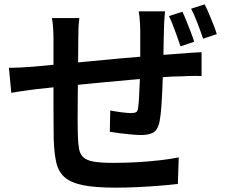

<svg xmlns="http://www.w3.org/2000/svg" viewBox="-20 -817 1040 883"><path d="M739 -765Q738 -757 737 -742Q736 -727 735 -711Q734 -695 734 -682Q733 -650 732.5 -618.5Q732 -587 731.5 -558.5Q731 -530 730 -504Q729 -462 727 -414.5Q725 -367 722 -326Q719 -285 714 -259Q707 -222 687 -209Q667 -196 630 -196Q612 -196 584 -198.5Q556 -201 529 -204.5Q502 -208 485 -211L487 -309Q512 -304 539.5 -300.5Q567 -297 582 -297Q598 -297 605.5 -301Q613 -305 615 -320Q618 -340 619.5 -370Q621 -400 622.5 -435Q624 -470 625 -505Q625 -532 625 -560.5Q625 -589 625 -619Q625 -649 625 -678Q625 -690 624 -706.5Q623 -723 621.5 -739Q620 -755 618 -765ZM345 -734Q342 -712 341 -689Q340 -666 340 -637Q340 -608 339.5 -562Q339 -516 338.5 -462.5Q338 -409 337.5 -356.5Q337 -304 337 -261.5Q337 -219 338 -195Q339 -157 343.5 -132.5Q348 -108 363.5 -93.5Q379 -79 412 -73.5Q445 -68 503 -68Q554 -68 609.5 -71Q665 -74 715.5 -80Q766 -86 802 -93L798 29Q764 33 715.5 37Q667 41 613.5 43.5Q560 46 511 46Q417 46 361 34.5Q305 23 276.5 -2.5Q248 -28 238.5 -71Q229 -114 227 -178Q227 -199 226.5 -236.5Q226 -274 226 -320.5Q226 -367 226 -415.5Q226 -464 226 -508Q226 -552 226 -584.5Q226 -617 226 -631Q226 -660 224.5 -684.5Q223 -709 219 -734ZM21 -505Q43 -505 74 -506.5Q105 -508 140 -511Q171 -514 230 -519.5Q289 -525 365.5 -532.5Q442 -540 523.5 -547.5Q605 -555 681.5 -561Q758 -567 817 -571Q836 -573 861 -574.5Q886 -576 907 -577V-467Q899 -468 882.5 -468Q866 -468 847.5 -467.5Q829 -467 816 -466Q777 -466 720.5 -461.5Q664 -457 599.5 -451.5Q535 -446 467.5 -439.5Q400 -433 338.5 -427Q277 -421 227 -415.5Q177 -410 147 -407Q132 -405 110 -402Q88 -399 67 -396Q46 -393 32 -390ZM819 -763Q828 -744 838 -719Q848 -694 857.5 -669.5Q867 -645 873 -625L810 -604Q803 -626 794 -650.5Q785 -675 776 -699Q767 -723 757 -743ZM921 -797Q931 -778 941.5 -753Q952 -728 961.5 -704Q971 -680 977 -660L914 -639Q903 -672 888.5 -710Q874 -748 859 -777Z"/></svg>

Font: Noto Sans JP SemiBold
Style: Regular
Weight: 600
Designer: Ryoko NISHIZUKA  (kana, bopomofo & ideographs); Paul D. Hunt (Latin, Greek & Cyrillic); Sandoll Communications , Soo-you
Foundry: Adobe
Version: Version 2.004-H2;hotconv 1.0.118;makeotfexe 2.5.65603